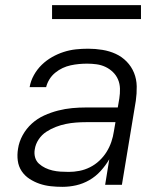

<svg xmlns="http://www.w3.org/2000/svg" viewBox="-20 -717 640 745"><path d="M222 8Q199 8 176.5 5.5Q154 3 133.5 -4Q113 -11 94.5 -23Q76 -35 64 -53Q52 -71 49 -93.5Q46 -116 50 -140Q54 -167 68 -192.5Q82 -218 103.5 -237.5Q125 -257 151.5 -269Q178 -281 205.5 -288Q233 -295 260 -297.5Q287 -300 314 -300H437L443 -335Q446 -354 445.5 -373Q445 -392 438 -408.5Q431 -425 418 -437.5Q405 -450 389 -457.5Q373 -465 355 -467.5Q337 -470 318 -470Q302 -470 286 -468.5Q270 -467 254 -463.5Q238 -460 223 -453Q208 -446 194.5 -435Q181 -424 172 -409.5Q163 -395 159 -379H95Q99 -403 111.5 -425.5Q124 -448 142 -465.5Q160 -483 182 -495.5Q204 -508 227.5 -515.5Q251 -523 274.5 -525.5Q298 -528 322 -528Q350 -528 377.5 -523.5Q405 -519 429 -508Q453 -497 471.5 -478Q490 -459 500 -434.5Q510 -410 510.5 -382Q511 -354 507 -326L453 0H388L404 -99Q390 -75 370.5 -53.5Q351 -32 326.5 -18Q302 -4 275.5 2Q249 8 222 8ZM247 -50Q267 -50 288 -54Q309 -58 329 -68Q349 -78 365.5 -93.5Q382 -109 393.5 -127.5Q405 -146 412 -166.5Q419 -187 422 -208L428 -243H314Q295 -243 275 -241.5Q255 -240 235.5 -236Q216 -232 196.5 -224.5Q177 -217 159.5 -205.5Q142 -194 130 -176Q118 -158 115 -138Q112 -122 116 -107Q120 -92 131 -82Q142 -72 155.5 -65.5Q169 -59 184 -55.5Q199 -52 215 -51Q231 -50 247 -50ZM527 -643H182V-697H527Z"/></svg>

Font: Iosevka Light Extended Oblique
Style: Regular
Weight: 300
Width: 7
Italic angle: -9°
Monospace: yes
Designer: Belleve Invis
Foundry: Belleve Invis
Version: Version 32.5.0; ttfautohint (v1.8.4)